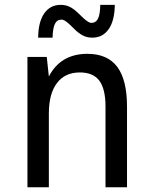

<svg xmlns="http://www.w3.org/2000/svg" viewBox="-20 -786 642 806"><path d="M140.1 -627.9H200.7C201.2 -654.3 204.6 -673.3 210.4 -685.5C216.3 -697.8 225.6 -703.6 237.8 -703.6C242.7 -703.6 246.6 -702.6 252.4 -699.2C256.3 -696.8 262.7 -692.4 271 -684.6L298.8 -657.7C311 -647 322.3 -639.2 332.5 -634.8C342.8 -630.4 354.5 -627.9 367.7 -627.9C397 -627.9 419.9 -640.1 436.5 -664.1C453.1 -688 461.4 -722.2 461.9 -765.6H400.9C400.4 -739.3 397.5 -720.2 391.6 -708C385.7 -695.8 376 -689.9 364.3 -689.9C359.4 -689.9 356 -690.9 349.6 -694.8C345.7 -697.3 337.9 -702.6 331.1 -709L303.2 -735.8C291 -746.6 279.8 -754.4 269.5 -758.8C259.3 -763.2 247.6 -765.6 234.4 -765.6C205.1 -765.6 182.1 -753.4 165.5 -729.5C148.9 -705.6 140.6 -671.4 140.1 -627.9ZM95.2 0H185.1V-309.1C185.1 -364.7 196.3 -407.7 219.2 -437.5C241.2 -466.3 272.5 -481.9 315.4 -481.9C352.5 -481.9 379.9 -470.2 397 -447.3C414.1 -424.3 422.9 -388.2 422.9 -338.9V0H513.2V-338.9C513.2 -413.1 499.5 -468.8 472.2 -505.4C445.8 -540.5 404.8 -560.1 346.7 -560.1C310.1 -560.1 277.3 -552.2 250 -536.1C222.7 -520 201.2 -496.1 185.1 -464.8L176.3 -546.9H95.2Z"/></svg>

Font: Hack
Style: Regular
Weight: 400
Monospace: yes
Designer: Christopher Simpkins
Foundry: Christopher Simpkins
Version: Version 2.010